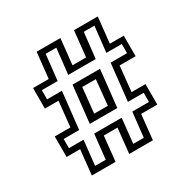

<svg xmlns="http://www.w3.org/2000/svg" viewBox="-157 -848 987 997"><g transform="rotate(-30 336.0 -350.0)"><path d="M115.5 0 131 -149H50V-272H144L159.5 -423H78V-546H172L188.5 -700H331L314.5 -546H396L412.5 -700H555L538.5 -546H622V-423H526L510.5 -272H594V-149H497L481.5 0H339.5L355 -149H273L257.5 0ZM240.2 -237.5 264.5 -458.8H429.2L405.2 -237.5ZM286.5 -272H368.5L383.5 -423H302ZM155 -34.8H218.8L234.8 -182.5H399.5L383.8 -34.8H447.2L463.2 -182.5H563.2V-237.5H468.8L493 -458.8H591.5V-513.8H499L516 -667.2H452.2L435.2 -513.8H270.5L287.5 -667.2H223.8L206.8 -513.8H112V-458.8H200.8L176.5 -237.5H83.5V-182.5H171Z"/></g></svg>

Font: Tourney Thin
Style: Regular
Weight: 100
Designer: Tyler Finck
Foundry: Etcetera Type Co
Version: Version 1.015